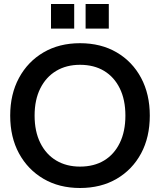

<svg xmlns="http://www.w3.org/2000/svg" viewBox="-20 -928 800 960"><path d="M380 12Q276 12 197.5 -34Q119 -80 75 -161Q31 -242 31 -350Q31 -457 75 -538.5Q119 -620 197.5 -666Q276 -712 380 -712Q485 -712 563.5 -666Q642 -620 685.5 -538.5Q729 -457 729 -350Q729 -242 685.5 -161Q642 -80 563.5 -34Q485 12 380 12ZM380 -95Q450 -95 500.5 -125.5Q551 -156 579 -213.5Q607 -271 607 -350Q607 -429 579 -486Q551 -543 500.5 -573.5Q450 -604 380 -604Q312 -604 261 -573.5Q210 -543 181.5 -486Q153 -429 153 -350Q153 -271 181.5 -213.5Q210 -156 261 -125.5Q312 -95 380 -95ZM408 -785V-908H524V-785ZM235 -785V-908H351V-785Z"/></svg>

Font: Host Grotesk Light SemiBold
Style: Regular
Weight: 600
Version: Version 1.003